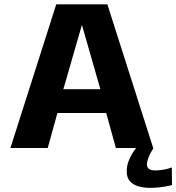

<svg xmlns="http://www.w3.org/2000/svg" viewBox="-20 -696 829 903"><path d="M29 0H204.5L250 -164.5H479.5L525 0H700.5L485 -675.5H244.5ZM278 -276.5 364.5 -576.5H366L452 -276.5ZM685 187.5Q708.5 187.5 730.2 185Q752 182.5 768 179.2Q784 176 789 174L788 91.5Q782.5 94 769.5 97.5Q756.5 101 740.5 103.2Q724.5 105.5 709.5 105.5Q689.5 105.5 680.2 98Q671 90.5 671 77Q671 66 676.2 51Q681.5 36 689 22Q696.5 8 702 0H620.5Q612.5 9.5 602 26.2Q591.5 43 583.8 64.5Q576 86 576 110Q576 140 591.5 156.8Q607 173.5 632 180.5Q657 187.5 685 187.5Z"/></svg>

Font: Anybody UltraCondensed Thin
Style: Bold
Weight: 700
Version: Version 1.111